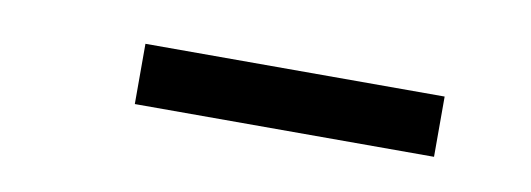

<svg xmlns="http://www.w3.org/2000/svg" viewBox="-25 -766 503 182"><g transform="rotate(10 226.5 -675.0)"><path d="M106 -646V-704H394V-646Z"/></g></svg>

Font: Lexend Peta Light
Style: Regular
Weight: 300
Version: Version 1.007